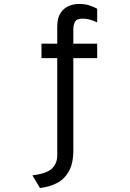

<svg xmlns="http://www.w3.org/2000/svg" viewBox="-20 -732 656 971"><path d="M182 218.8 143.8 154.8Q217.9 145.8 243.7 119.4Q269.5 93.1 269.5 55.2V-438H189.8V-511H269.5V-596.2Q269.5 -639.9 285.6 -665.2Q301.8 -690.5 326.9 -701.2Q352 -712 379.2 -712Q409.1 -712 431.4 -704.9Q453.8 -697.9 471.5 -687.8V-618.5Q454.6 -626.6 436.6 -632.2Q418.6 -637.8 398.5 -637.8Q366.9 -637.8 358.8 -621Q350.8 -604.2 350.8 -582.5V-511H471.5V-438H350.8V27.8Q350.8 96 327.5 136Q304.2 176 265.8 194.9Q227.2 213.9 182 218.8Z"/></svg>

Font: Overpass Mono Light
Style: Regular
Weight: 300
Monospace: yes
Designer: Delve Withrington, Dave Bailey
Foundry: Delve Fonts LLC
Version: Version 4.000